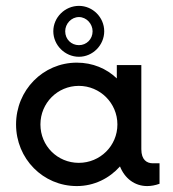

<svg xmlns="http://www.w3.org/2000/svg" viewBox="-20 -626 588 654"><path d="M249 -432.6C295.9 -432.6 335 -472.2 335 -519.5C335 -566.9 295.9 -606 249 -606C201.2 -606 161.6 -566.9 161.6 -519.5C161.6 -472.2 201.2 -432.6 249 -432.6ZM249 -567.9C274.4 -567.9 295.4 -544.9 295.4 -519.5C295.4 -492.2 274.4 -472.2 249 -472.2C222.7 -472.2 202.1 -492.2 202.1 -519.5C202.1 -544.9 222.7 -567.9 249 -567.9ZM500.5 -69.8C480.5 -69.8 461.4 -81.1 461.4 -117.7V-404.3H377.9V-358.9C342.8 -392.6 295.4 -412.6 241.7 -412.6C126.5 -412.6 34.7 -318.8 34.7 -202.1C34.7 -85.4 126.5 7.8 241.7 7.8C300.8 7.8 352.5 -18.6 388.7 -59.1C404.8 -18.6 438.5 7.8 481.4 7.8C494.1 7.8 508.3 5.4 523.4 0V-69.8ZM248.5 -71.3C175.8 -71.3 117.7 -128.9 117.7 -202.1C117.7 -274.9 175.8 -333.5 248.5 -333.5C320.8 -333.5 379.9 -274.9 379.9 -202.1C379.9 -128.9 320.8 -71.3 248.5 -71.3Z"/></svg>

Font: Now Medium
Style: Regular
Weight: 500
Designer: Alfredo Marco Pradil
Foundry: Alfredo Marco Pradil
Version: Version 1.200;hotconv 1.0.109;makeotfexe 2.5.65596